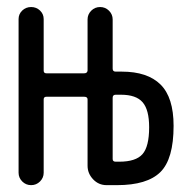

<svg xmlns="http://www.w3.org/2000/svg" viewBox="-20 -540 540 560"><path d="M308.6 -254.9V-76.2Q308.6 -68.4 317.4 -68.4H328.1Q376 -68.4 395.5 -90.3Q415 -112.3 415 -168.9Q415 -219.7 396 -241.7Q377 -263.7 333 -263.7H317.4Q308.6 -263.7 308.6 -254.9ZM34.2 -36.1V-484.4Q34.2 -499 44.9 -509.3Q55.7 -519.5 70.8 -519.5Q85.9 -519.5 96.7 -509.3Q107.4 -499 107.4 -484.4V-334Q107.4 -326.2 115.2 -326.2H225.6Q234.4 -326.2 235.4 -334V-483.4Q235.4 -498 246.1 -508.8Q256.8 -519.5 272 -519.5Q287.1 -519.5 297.9 -508.8Q308.6 -498 308.6 -483.4V-339.8Q308.6 -331.1 317.4 -331.1H335Q410.2 -331.1 448.2 -293.5Q486.3 -255.9 486.3 -172.9Q486.3 -76.2 447.8 -38.1Q409.2 0 321.3 0H291Q267.6 0 251.5 -17.1Q235.4 -34.2 235.4 -56.6V-250Q235.4 -257.8 225.6 -257.8H115.2Q107.4 -257.8 107.4 -250V-36.1Q107.4 -21.5 96.7 -10.7Q85.9 0 70.8 0Q55.7 0 44.9 -10.7Q34.2 -21.5 34.2 -36.1Z"/></svg>

Font: Rounded Mgen+ 2m regular
Style: Regular
Weight: 400
Designer: [Source Han Sans]
Ryoko NISHIZUKA  (kana & ideographs); Paul D. Hunt (Latin, Greek & Cyrillic); Wenlong ZHANG  (bopomofo
Version: Version 1.059.20150602